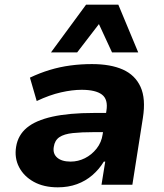

<svg xmlns="http://www.w3.org/2000/svg" viewBox="-20 -790 702 821"><path d="M227 11Q167 11 124.5 -12.5Q82 -36 61.5 -75.5Q41 -115 49 -163Q57 -212 94.5 -243.5Q132 -275 203.5 -291Q275 -307 382 -307H455L443 -225H382Q329 -225 291.5 -221Q254 -217 234 -203.5Q214 -190 210 -162Q205 -133 224.5 -116Q244 -99 282 -99Q314 -99 343 -113.5Q372 -128 393 -154.5Q414 -181 419 -216L435 -316Q443 -365 416 -385.5Q389 -406 329 -406Q289 -406 240.5 -395Q192 -384 137 -358L108 -458Q150 -478 193 -491Q236 -504 281 -510Q326 -516 373 -516Q453 -516 505.5 -492.5Q558 -469 581 -418.5Q604 -368 591 -286L546 0H414L430 -99H424Q404 -66 375 -41Q346 -16 309 -2.5Q272 11 227 11ZM198 -566 348 -770H486L571 -566H459L403 -687L310 -566Z"/></svg>

Font: Nunito Sans 6pt ExtraBold
Style: Italic
Weight: 800
Italic angle: -9°
Version: Version 3.101;gftools[0.9.27]